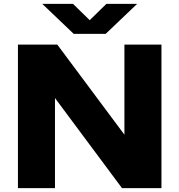

<svg xmlns="http://www.w3.org/2000/svg" viewBox="-20 -970 925 990"><path d="M72.5 0V-740H275.5L621.5 -275.5V-740H812.5V0H609L263.5 -464.5V0ZM360 -795.5 198 -950H356.5L442.5 -866L528.5 -950H687L525 -795.5Z"/></svg>

Font: Encode Sans Expanded ExtraBold
Style: Regular
Weight: 800
Width: 7
Designer: Multiple Designers
Foundry: Impallari Type
Version: Version 3.000; ttfautohint (v1.8.3) -l 8 -r 50 -G 200 -x 14 